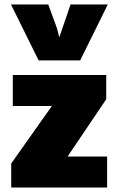

<svg xmlns="http://www.w3.org/2000/svg" viewBox="-20 -835 528 855"><path d="M30 0V-107L211 -363H37V-501H453V-393L281 -138H457V0ZM152 -566 29 -815H195L234 -708L244 -669Q250 -687 259.5 -714Q269 -741 278.5 -769Q288 -797 294 -815H460L337 -566Z"/></svg>

Font: Paytone One
Style: Regular
Weight: 400
Designer: Vernon Adams
Foundry: Vernon Adams
Version: Version 1.002; ttfautohint (v1.8.4.7-5d5b);gftools[0.9.23]